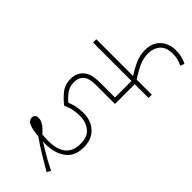

<svg xmlns="http://www.w3.org/2000/svg" viewBox="-317 -936 1084 1084"><g transform="rotate(45 225.0 -394.5)"><path d="M241 -251Q214 -251 188.5 -246Q163 -241 138 -228Q108 -250 81.5 -282.5Q55 -315 55 -361Q55 -399 75 -424Q90 -443 115.5 -453.5Q141 -464 194 -464H307V-596H0V-622H443V-596H333V-438H188Q150 -438 129.5 -431.5Q109 -425 97 -410Q82 -393 82 -358Q82 -325 102 -298.5Q122 -272 142 -257Q163 -266 187 -271.5Q211 -277 242 -277Q305 -277 343.5 -240.5Q382 -204 382 -141Q382 -69 335 -34.5Q288 0 213 0Q206 0 195 -1Q228 20 266 42Q304 64 345 84L332 107Q285 80 240 52.5Q195 25 156 -3Q118 -5 86.5 -15.5Q55 -26 55 -51Q55 -78 85 -78Q104 -78 124 -64.5Q144 -51 164 -27Q186 -24 211 -24Q355 -24 355 -141Q355 -200 321 -225.5Q287 -251 241 -251ZM297 -615Q269 -660 253 -696.5Q237 -733 237 -773Q237 -831 272.5 -863.5Q308 -896 359 -896Q389 -896 410.5 -890.5Q432 -885 450 -876L441 -851Q422 -861 404 -865.5Q386 -870 362 -870Q312 -870 287.5 -842Q263 -814 263 -770Q263 -734 279 -698.5Q295 -663 327 -615Z"/></g></svg>

Font: Noto Sans Devanagari UI SemiCondensed Thin
Style: Regular
Weight: 100
Width: 4
Designer: Jelle Bosma - Monotype Design Team
Foundry: Monotype Imaging Inc.
Version: Version 2.004